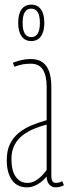

<svg xmlns="http://www.w3.org/2000/svg" viewBox="-20 -793 294 823"><path d="M9 -106Q9 -147 22.5 -175Q36 -203 59.5 -222.5Q83 -242 114 -255Q145 -268 180 -278V-421Q180 -468 164 -494Q148 -520 111 -520Q102 -520 91 -519Q80 -518 68 -515Q56 -512 42 -507L35 -524Q58 -533 76.5 -536.5Q95 -540 111 -540Q143 -540 162.5 -526Q182 -512 191 -485.5Q200 -459 200 -421V-41Q200 -23 205 -16Q210 -9 219 -9Q225 -9 232 -10.5Q239 -12 247 -16L254 1Q244 6 235.5 8Q227 10 219 10Q201 10 190.5 -3Q180 -16 180 -36Q169 -23 155.5 -12.5Q142 -2 127 4Q112 10 95 10Q75 10 59 2.5Q43 -5 32 -20Q21 -35 15 -56.5Q9 -78 9 -106ZM29 -111Q29 -62 47.5 -35.5Q66 -9 97 -9Q116 -9 131.5 -18Q147 -27 159.5 -40Q172 -53 180 -65V-259Q153 -252 126 -241Q99 -230 77 -213Q55 -196 42 -171Q29 -146 29 -111ZM114 -617Q87 -617 72.5 -637.5Q58 -658 58 -695Q58 -733 72.5 -753Q87 -773 114 -773Q141 -773 155.5 -753Q170 -733 170 -695Q170 -658 155.5 -637.5Q141 -617 114 -617ZM114 -634Q151 -634 151 -695Q151 -756 114 -756Q77 -756 77 -695Q77 -634 114 -634Z"/></svg>

Font: Georama ExtraCondensed Thin
Style: Regular
Weight: 100
Width: 2
Designer: Jean-Baptiste Levee
Foundry: Production Type
Version: Version 1.001